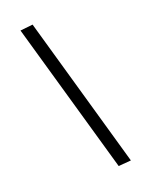

<svg xmlns="http://www.w3.org/2000/svg" viewBox="-164 -863 817 1062"><g transform="rotate(-20 244.0 -332.0)"><path d="M345 117 419 111 165 -781 91 -773Z"/></g></svg>

Font: Geom Light
Style: Italic
Weight: 300
Italic angle: -10°
Version: Version 1.102